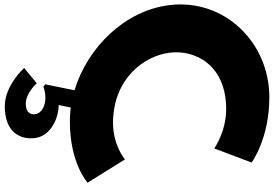

<svg xmlns="http://www.w3.org/2000/svg" viewBox="-226 -684 1174 823"><g transform="rotate(90 361.5 -273.0)"><path d="M478.1 -170C289.1 -170 189.9 -302 176.3 -413C162.8 -523 229.6 -655 418.6 -655C514.6 -655 586.8 -604 586.8 -604L647.2 -764C647.2 -764 545.9 -840 366.9 -840C132.9 -840 -56.6 -648 -27.5 -411C-4 -220 154.6 -60 337.4 -5L311.9 121L322.8 129C322.8 129 336.7 120 372.7 120C400.7 120 436.5 134 440.3 165C442.6 184 432 204 395 204C349 204 307.3 157 307.3 157L241.9 211C241.9 211 316.1 294 406.1 294C517.1 294 550 228 542.3 165C533.8 96 455.7 63 400.7 63L411.4 11C431.7 14 451.8 15 471.8 15C650.8 15 733.5 -61 733.5 -61L633.9 -221C633.9 -221 574.1 -170 478.1 -170Z"/></g></svg>

Font: Hussar
Style: BdOpOblOne
Weight: 700
Foundry: Cannot Into Space Fonts
Version: Version 2.00